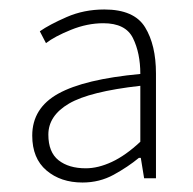

<svg xmlns="http://www.w3.org/2000/svg" viewBox="-20 -827 408 405"><path d="M154 -442Q108 -442 78 -467.5Q48 -493 48 -541Q48 -599 103 -629.5Q158 -660 276 -671Q276 -715 260.5 -746.5Q245 -778 198 -778Q164 -778 129.5 -764Q95 -750 77 -736L64 -761Q84 -775 120.5 -791Q157 -807 200 -807Q263 -807 286 -769.5Q309 -732 309 -672V-451H284L277 -494H273Q250 -475 220 -458.5Q190 -442 154 -442ZM161 -472Q187 -472 216 -485.5Q245 -499 276 -528V-646Q169 -634 125.5 -608.5Q82 -583 82 -543Q82 -506 103.5 -489Q125 -472 161 -472Z"/></svg>

Font: Noto Sans HK Thin
Style: Regular
Weight: 100
Designer: Ryoko NISHIZUKA 西塚涼子 (kana, bopomofo & ideographs); Paul D. Hunt (Latin, Greek & Cyrillic); Sandoll Communications 산돌커뮤니
Foundry: Adobe
Version: Version 2.004-H2;hotconv 1.0.118;makeotfexe 2.5.65603